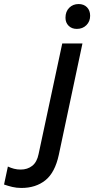

<svg xmlns="http://www.w3.org/2000/svg" viewBox="-203 -745 466 950"><path d="M-97 185Q-121 185 -142 180Q-163 175 -183 168L-164 79Q-149 86 -133.5 90Q-118 94 -101 94Q-67 94 -43.5 75.5Q-20 57 -12 17L105 -530H205L88 21Q69 109 21.5 147Q-26 185 -97 185ZM177 -602Q152 -602 136.5 -617.5Q121 -633 121 -657Q121 -688 139.5 -706.5Q158 -725 186 -725Q212 -725 227.5 -709Q243 -693 243 -667Q243 -639 224.5 -620.5Q206 -602 177 -602Z"/></svg>

Font: Radio Canada Big
Style: Italic
Weight: 400
Italic angle: -12°
Designer: Étienne Aubert Bonn
Foundry: Coppers and Brasses
Version: Version 1.001